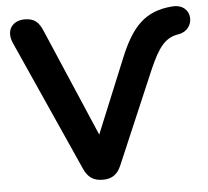

<svg xmlns="http://www.w3.org/2000/svg" viewBox="-52 -768 902 831"><g transform="rotate(-5 399.5 -352.5)"><path d="M362 8C403 8 426 -10 442 -47L614 -450C655 -543 684 -582 744 -591C821 -604 819 -720 726 -713C609 -704 550 -644 495 -509L363 -188L162 -657C146 -694 128 -713 84 -713C33 -713 0 -673 25 -616L280 -47C297 -9 321 8 362 8Z"/></g></svg>

Font: SN Pro
Style: Bold
Weight: 700
Designer: Tobias Whetton
Foundry: Supernotes
Version: Version 1.003;Glyphs 3.3 (3324)